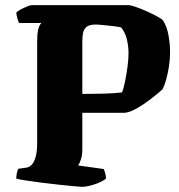

<svg xmlns="http://www.w3.org/2000/svg" viewBox="-20 -724 694 744"><path d="M298 0Q291 0 266 -2.5Q241 -5 207 -8.5Q173 -12 138.5 -16.5Q104 -21 78 -25Q52 -29 43 -32Q43 -42 45.5 -53.5Q48 -65 51 -70L80 -74Q95 -76 104.5 -87.5Q114 -99 119 -119.5Q124 -140 124 -169V-561Q124 -594 128 -609.5Q132 -625 136.5 -630Q141 -635 140 -635H54Q51 -640 47.5 -652.5Q44 -665 43 -675Q48 -681 60.5 -687.5Q73 -694 85.5 -699Q98 -704 103 -704H481Q498 -701 525.5 -690Q553 -679 577.5 -666.5Q602 -654 611 -646Q627 -621 633 -587Q639 -553 639 -522Q639 -493 634.5 -465Q630 -437 623.5 -414Q617 -391 609 -377Q591 -361 564.5 -340.5Q538 -320 511 -304.5Q484 -289 464 -287H299V-147Q299 -123 293.5 -106Q288 -89 282 -83L382 -69Q384 -64 387 -55Q390 -46 391 -32Q375 -19 346 -9.5Q317 0 298 0ZM299 -360Q334 -360 378 -361Q422 -362 453 -366Q459 -381 464.5 -408Q470 -435 474 -464.5Q478 -494 478 -517Q478 -545 471.5 -572Q465 -599 449 -618Q435 -621 413 -623.5Q391 -626 373.5 -627.5Q356 -629 353 -629Q326 -629 315 -619.5Q304 -610 301.5 -595Q299 -580 299 -564Z"/></svg>

Font: Texturina Medium 12pt Black
Style: Regular
Weight: 900
Version: Version 1.002